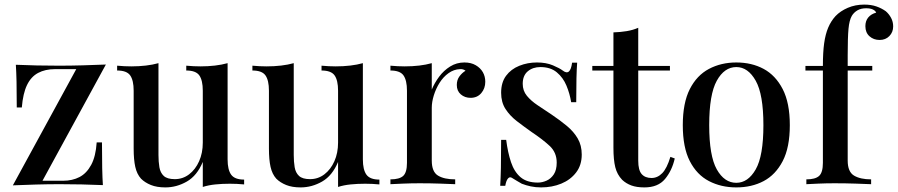

<svg xmlns="http://www.w3.org/2000/svg" viewBox="-20 -802 3909 836"><path d="M441 -521 165 -15H255Q295 -15 326 -31Q357 -47 377 -84Q397 -121 401 -182H424Q424 -115 425 -70Q426 -25 428 4Q383 2 335 1Q287 0 240 0Q189 0 136.5 1.5Q84 3 36 5L312 -501H220Q177 -501 146 -484.5Q115 -468 97.5 -431.5Q80 -395 75 -334H53Q53 -402 52 -446Q51 -490 49 -520Q93 -518 141 -517Q189 -516 237 -516Q287 -516 339.5 -517.5Q392 -519 441 -521Z M971 -527V-108Q971 -63 986.5 -41.5Q1002 -20 1043 -20V1Q1012 -2 981 -2Q948 -2 918 1Q888 4 863 12V-97Q838 -37 793.5 -11.5Q749 14 700 14Q663 14 637 3.5Q611 -7 594 -24Q576 -44 569 -75.5Q562 -107 562 -155V-407Q562 -452 547 -473.5Q532 -495 490 -495V-516Q522 -513 552 -513Q585 -513 615 -516.5Q645 -520 670 -527V-127Q670 -98 674 -74Q678 -50 693 -36Q708 -22 741 -22Q776 -22 803.5 -43Q831 -64 847 -100Q863 -136 863 -181V-407Q863 -452 848 -473.5Q833 -495 791 -495V-516Q823 -513 853 -513Q886 -513 916 -516.5Q946 -520 971 -527Z M1560 -527V-108Q1560 -63 1575.5 -41.5Q1591 -20 1632 -20V1Q1601 -2 1570 -2Q1537 -2 1507 1Q1477 4 1452 12V-97Q1427 -37 1382.5 -11.5Q1338 14 1289 14Q1252 14 1226 3.5Q1200 -7 1183 -24Q1165 -44 1158 -75.5Q1151 -107 1151 -155V-407Q1151 -452 1136 -473.5Q1121 -495 1079 -495V-516Q1111 -513 1141 -513Q1174 -513 1204 -516.5Q1234 -520 1259 -527V-127Q1259 -98 1263 -74Q1267 -50 1282 -36Q1297 -22 1330 -22Q1365 -22 1392.5 -43Q1420 -64 1436 -100Q1452 -136 1452 -181V-407Q1452 -452 1437 -473.5Q1422 -495 1380 -495V-516Q1412 -513 1442 -513Q1475 -513 1505 -516.5Q1535 -520 1560 -527Z M2002 -530Q2031 -530 2051.5 -518Q2072 -506 2082.5 -487.5Q2093 -469 2093 -446Q2093 -417 2075.5 -396.5Q2058 -376 2029 -376Q2004 -376 1986.5 -391Q1969 -406 1969 -432Q1969 -454 1980.5 -469.5Q1992 -485 2007 -494Q1997 -502 1983 -501Q1956 -500 1933 -483.5Q1910 -467 1894 -441.5Q1878 -416 1869 -387Q1860 -358 1860 -333V-103Q1860 -54 1887 -37.5Q1914 -21 1962 -21V0Q1939 -1 1896.5 -2.5Q1854 -4 1807 -4Q1771 -4 1735 -2.5Q1699 -1 1680 0V-21Q1719 -21 1735.5 -36Q1752 -51 1752 -93V-407Q1752 -452 1737 -473.5Q1722 -495 1680 -495V-516Q1712 -513 1742 -513Q1776 -513 1805.5 -516.5Q1835 -520 1860 -527V-412Q1872 -441 1892 -468Q1912 -495 1940 -512.5Q1968 -530 2002 -530Z M2318 -530Q2358 -530 2387.5 -517.5Q2417 -505 2430 -495Q2463 -469 2471 -529H2493Q2491 -501 2490 -461.5Q2489 -422 2489 -357H2467Q2461 -394 2446.5 -429Q2432 -464 2404.5 -487Q2377 -510 2333 -510Q2300 -510 2278 -491.5Q2256 -473 2256 -437Q2256 -407 2274 -385Q2292 -363 2320.5 -344Q2349 -325 2382 -303Q2419 -278 2448.5 -253.5Q2478 -229 2495.5 -199Q2513 -169 2513 -129Q2513 -83 2488.5 -51Q2464 -19 2424 -2.5Q2384 14 2336 14Q2312 14 2291 9.5Q2270 5 2252 -2Q2241 -8 2230.5 -14.5Q2220 -21 2210 -27Q2200 -34 2192 -25Q2184 -16 2180 7H2158Q2160 -25 2161 -71Q2162 -117 2162 -193H2184Q2191 -138 2205 -96Q2219 -54 2246.5 -30.5Q2274 -7 2322 -7Q2341 -7 2360 -15.5Q2379 -24 2391.5 -43Q2404 -62 2404 -94Q2404 -138 2373.5 -166.5Q2343 -195 2295 -227Q2261 -251 2230.5 -274.5Q2200 -298 2181 -327.5Q2162 -357 2162 -398Q2162 -443 2183.5 -472Q2205 -501 2241 -515.5Q2277 -530 2318 -530Z M2759 -681V-515H2897V-495H2759V-102Q2759 -61 2774 -44Q2789 -27 2817 -27Q2843 -27 2863.5 -48Q2884 -69 2899 -119L2918 -112Q2906 -59 2875.5 -22.5Q2845 14 2786 14Q2752 14 2729 5.5Q2706 -3 2689 -19Q2667 -42 2659 -74Q2651 -106 2651 -159V-495H2559V-515H2651V-661Q2682 -662 2709 -666.5Q2736 -671 2759 -681Z M3186 -530Q3253 -530 3305 -502Q3357 -474 3388 -414Q3419 -354 3419 -257Q3419 -160 3388 -100.5Q3357 -41 3305 -13.5Q3253 14 3186 14Q3120 14 3067 -13.5Q3014 -41 2983.5 -100.5Q2953 -160 2953 -257Q2953 -354 2983.5 -414Q3014 -474 3067 -502Q3120 -530 3186 -530ZM3186 -510Q3134 -510 3101 -450.5Q3068 -391 3068 -257Q3068 -123 3101 -64.5Q3134 -6 3186 -6Q3237 -6 3270.5 -64.5Q3304 -123 3304 -257Q3304 -391 3270.5 -450.5Q3237 -510 3186 -510Z M3743 -782Q3773 -782 3796 -774Q3819 -766 3837 -753Q3851 -741 3860 -724Q3869 -707 3869 -687Q3869 -662 3852.5 -645Q3836 -628 3810 -628Q3784 -628 3766 -644Q3748 -660 3748 -688Q3748 -711 3760.5 -726Q3773 -741 3795 -747Q3792 -755 3781 -760.5Q3770 -766 3751 -766Q3729 -766 3713.5 -757Q3698 -748 3689 -733Q3678 -714 3674.5 -676.5Q3671 -639 3671 -562V-515H3778V-495H3671V-103Q3671 -54 3698.5 -37.5Q3726 -21 3773 -21V0Q3749 -1 3705.5 -2.5Q3662 -4 3613 -4Q3578 -4 3543.5 -2.5Q3509 -1 3491 0V-21Q3530 -21 3546.5 -36Q3563 -51 3563 -93V-495H3487V-515H3563Q3563 -574 3568.5 -613.5Q3574 -653 3586 -681.5Q3598 -710 3618 -732Q3639 -754 3671.5 -768Q3704 -782 3743 -782Z"/></svg>

Font: Playfair Display Medium
Style: Regular
Weight: 500
Designer: Claus Eggers Sørensen
Foundry: Claus Eggers Sørensen
Version: Version 1.203